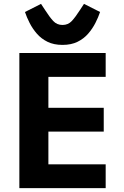

<svg xmlns="http://www.w3.org/2000/svg" viewBox="-20 -972 640 992"><path d="M80 0V-698H526V-575H230V-415H516V-292H230V-123H526V0ZM303 -740Q258 -740 225.5 -756Q193 -772 170.5 -798Q148 -824 133 -853.5Q118 -883 109 -910L192 -952L213 -920Q236 -884 255 -863.5Q274 -843 303 -843Q332 -843 351 -863.5Q370 -884 393 -920L414 -952L497 -910Q488 -883 473 -853.5Q458 -824 435.5 -798Q413 -772 380.5 -756Q348 -740 303 -740Z"/></svg>

Font: Lilex
Style: Regular
Weight: 400
Monospace: yes
Designer: Mike Abbink, Paul van der Laan, Pieter van Rosmalen, Mikhael Khrustik
Foundry: Mikhael Khrustik
Version: Version 2.510